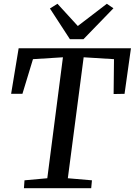

<svg xmlns="http://www.w3.org/2000/svg" viewBox="-20 -999 715 1019"><path d="M675 -743 641 -501 583 -500 585 -685 424 -695 340 -53 468 -42 464 0H107L110 -42L231 -53L314 -695L155 -685L99 -501H39L79 -743ZM285 -979 393 -861 547 -979 582 -955 423 -791H351L245 -954Z"/></svg>

Font: Koeln Type Serif
Style: Italic
Weight: 400
Italic angle: -8°
Designer: Eben Sorkin
Foundry: Eben Sorkin
Version: Version 2.002